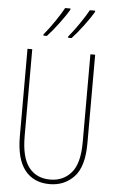

<svg xmlns="http://www.w3.org/2000/svg" viewBox="-63 -995 625 1046"><g transform="rotate(5 250.0 -471.5)"><path d="M299 -793Q329 -825 363.5 -871.5Q398 -918 414 -946V-953H385Q369 -923 337.5 -877Q306 -831 280 -800V-793ZM164 -793Q194 -825 228.5 -871.5Q263 -918 279 -946V-953H250Q234 -923 203 -877.5Q172 -832 145 -800V-793ZM435 -230V-714H409V-233Q409 -117 365 -66Q321 -15 250 -15Q174 -15 132.5 -69Q91 -123 91 -239V-714H65V-236Q65 -112 113 -51Q161 10 249 10Q329 10 382 -45.5Q435 -101 435 -230Z"/></g></svg>

Font: Noto Sans Mono UI Condensed Thin
Style: Regular
Weight: 250
Width: 3
Designer: Monotype Design team
Foundry: Monotype Imaging Inc.
Version: 1.000